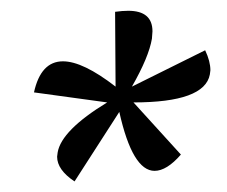

<svg xmlns="http://www.w3.org/2000/svg" viewBox="-20 -602 420 356"><path d="M118.2 -265.6Q85.9 -287.1 85.9 -311.5L86.9 -319.3Q93.8 -360.4 178.7 -412.1L43 -430.7Q55.7 -488.3 96.7 -488.3Q133.8 -488.3 194.3 -441.4L193.4 -580.1Q207 -582 217.8 -582Q262.7 -582 262.7 -543.9L261.7 -530.3Q255.9 -496.1 224.6 -441.4L360.4 -508.8Q370.1 -488.3 370.1 -471.7L369.1 -463.9Q359.4 -412.1 227.5 -412.1L315.4 -315.4Q289.1 -285.2 266.6 -285.2Q225.6 -285.2 201.2 -394.5Z"/></svg>

Font: Kelvinch
Style: Italic
Weight: 400
Italic angle: -10°
Designer: Paul James Miller
Foundry: High-Logic / Made with FontCreator
Version: Version 3.40;July 22, 2017;FontCreator 11.0.0.2388 64-bit